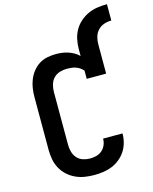

<svg xmlns="http://www.w3.org/2000/svg" viewBox="-138 -1040 905 1137"><g transform="rotate(-15 315.0 -471.0)"><path d="M297 8Q268 8 239 3.5Q210 -1 183 -13.5Q156 -26 134 -46Q112 -66 98 -92Q84 -118 78.5 -147Q73 -176 73 -205V-530Q73 -557 77 -583.5Q81 -610 91 -635Q101 -660 118 -681.5Q135 -703 157.5 -717.5Q180 -732 207 -737.5Q234 -743 261 -743Q280 -743 299 -740.5Q318 -738 336 -732Q354 -726 370.5 -716.5Q387 -707 400 -694V-735Q400 -765 406 -794.5Q412 -824 426.5 -850Q441 -876 463.5 -896Q486 -916 513 -928.5Q540 -941 570 -945.5Q600 -950 630 -950V-850Q607 -850 585 -842.5Q563 -835 547.5 -818.5Q532 -802 525.5 -780Q519 -758 519 -735V-554H400V-604Q392 -614 380.5 -622Q369 -630 356 -634.5Q343 -639 329.5 -640.5Q316 -642 302 -642Q280 -642 258 -635.5Q236 -629 220.5 -613Q205 -597 198.5 -574.5Q192 -552 192 -530V-205Q192 -183 198 -161.5Q204 -140 218.5 -123.5Q233 -107 254.5 -100Q276 -93 297 -93Q317 -93 336.5 -98Q356 -103 371 -116Q386 -129 394 -147.5Q402 -166 402 -186Q402 -186 402 -186Q402 -186 402 -187H521Q521 -186 521 -186Q521 -186 521 -185Q521 -158 513.5 -130.5Q506 -103 491 -80Q476 -57 454 -39Q432 -21 406.5 -10.5Q381 0 353 4Q325 8 297 8Z"/></g></svg>

Font: Iosevka Curly Extended
Style: Bold
Weight: 700
Width: 7
Monospace: yes
Designer: Belleve Invis
Foundry: Belleve Invis
Version: Version 11.1.0; ttfautohint (v1.8.3)